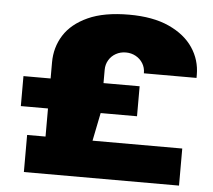

<svg xmlns="http://www.w3.org/2000/svg" viewBox="-51 -755 900 810"><g transform="rotate(5 399.5 -350.0)"><path d="M79 0V-157H157V-276H42V-403H157V-471Q157 -535 189.5 -586.5Q222 -638 290 -669Q358 -700 464 -700Q565 -700 633 -669Q701 -638 735.5 -586.5Q770 -535 770 -472V-459H547V-461Q547 -483 536 -501Q525 -519 506 -529.5Q487 -540 464 -540Q441 -540 422 -529.5Q403 -519 392 -500.5Q381 -482 381 -459V-403H534V-276H380L356 -157H736V0Z"/></g></svg>

Font: Archivo Expanded Black
Style: Regular
Weight: 900
Width: 7
Designer: Hector Gatti
Foundry: Omnibus-Type
Version: Version 2.001